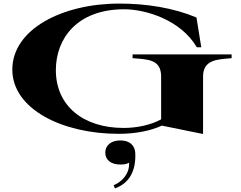

<svg xmlns="http://www.w3.org/2000/svg" viewBox="-20 -735 1348 1076"><path d="M723 -430V-409C809 -402 883 -403 883 -306V-66C823 -34 747 -18 673 -18C445 -18 293 -143 293 -342C293 -519 412 -683 676 -683C796 -683 993 -624 1083 -470H1108L1081 -637C952 -691 801 -715 649 -715C327 -715 49 -570 49 -345C49 -124 329 15 644 15C743 15 827 -3 887 -31L1118 16V-306C1118 -403 1202 -402 1278 -409V-430ZM617 303 624 321C704 292 743 224 738 121C735 78 705 52 654 52C601 52 570 81 570 120C570 159 599 187 654 187C670 187 688 186 703 177C708 238 662 285 617 303Z"/></svg>

Font: Sprat Extended
Style: Bold
Weight: 700
Width: 9
Designer: Ethan Nakache
Foundry: Collletttivo
Version: Version 2.000;Glyphs 3.2 (3217)